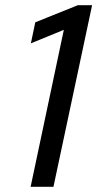

<svg xmlns="http://www.w3.org/2000/svg" viewBox="-20 -720 375 740"><path d="M335 -700 186 0H98L226 -605L99 -553L116 -634L280 -700Z"/></svg>

Font: Rosa Sans
Style: Italic
Weight: 400
Italic angle: -12°
Designer: Pentagram / MCKL
Foundry: Pentagram / MCKL
Version: Version 1.005;September 16, 2019;FontCreator 11.5.0.2425 64-